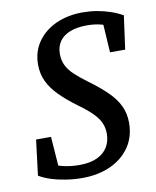

<svg xmlns="http://www.w3.org/2000/svg" viewBox="-80 -745 668 823"><g transform="rotate(-10 254.0 -333.5)"><path d="M26 -27 45 -181H110L121 -30L71 -74Q100 -59 134.5 -50Q169 -41 210 -41Q256 -41 287 -55.5Q318 -70 333 -95.5Q348 -121 348 -153Q348 -177 339.5 -198Q331 -219 309 -242Q287 -265 248 -293Q203 -326 172 -357Q141 -388 125 -421.5Q109 -455 109 -495Q109 -552 139 -594.5Q169 -637 220 -660Q271 -683 336 -683Q367 -683 397 -678Q427 -673 455 -663.5Q483 -654 508 -640L488 -494H422L413 -639L462 -594Q435 -610 406.5 -617.5Q378 -625 345 -625Q301 -625 270.5 -613Q240 -601 224.5 -578.5Q209 -556 209 -524Q209 -498 219 -476Q229 -454 251 -433Q273 -412 307 -387Q355 -352 386.5 -321Q418 -290 434 -257Q450 -224 450 -183Q450 -122 419.5 -77.5Q389 -33 335.5 -8.5Q282 16 212 16Q176 16 141 10.5Q106 5 76.5 -4.5Q47 -14 26 -27Z"/></g></svg>

Font: Source Serif 4 Medium
Style: Italic
Weight: 500
Italic angle: -12°
Designer: Frank Grießhammer
Foundry: Adobe Systems Incorporated
Version: Version 4.004;hotconv 1.0.116;makeotfexe 2.5.65601